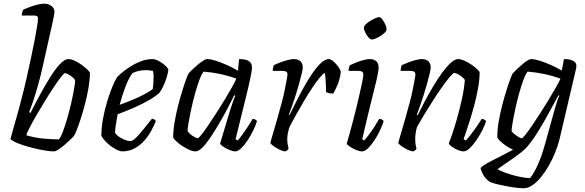

<svg xmlns="http://www.w3.org/2000/svg" viewBox="-20 -820 3167 1040"><path d="M272 0Q251 0 222 -5Q193 -10 162 -17.5Q131 -25 104 -34Q77 -43 58.5 -52Q40 -61 37 -68Q41 -83 50.5 -117.5Q60 -152 73 -197Q86 -242 97 -287Q111 -339 123.5 -395Q136 -451 147.5 -504Q159 -557 167.5 -602Q176 -647 181 -678Q186 -709 186 -720Q186 -729 180 -732.5Q174 -736 163 -736H98Q98 -744 100.5 -753Q103 -762 105 -767Q122 -775 142.5 -782.5Q163 -790 183.5 -795Q204 -800 219 -800Q242 -800 258.5 -788Q275 -776 275 -754Q275 -749 272 -733.5Q269 -718 263 -690L208 -445Q198 -401 185.5 -356.5Q173 -312 160.5 -275Q148 -238 138 -213L145 -208Q167 -252 194 -302Q221 -352 249 -397.5Q277 -443 303.5 -471.5Q330 -500 350 -500Q366 -500 385 -491Q404 -482 422 -469Q440 -456 453 -443.5Q466 -431 467 -425Q467 -389 459.5 -345Q452 -301 440.5 -257Q429 -213 417 -176Q405 -139 395 -114.5Q385 -90 382 -86Q377 -79 362.5 -65Q348 -51 330.5 -36Q313 -21 297 -10.5Q281 0 272 0ZM299 -65Q309 -76 321 -108Q333 -140 345 -181.5Q357 -223 366.5 -265.5Q376 -308 381.5 -340Q387 -372 387 -385Q383 -394 371.5 -403Q360 -412 348.5 -418Q337 -424 331 -424Q327 -424 310.5 -403Q294 -382 271 -347.5Q248 -313 223.5 -273Q199 -233 177 -195Q155 -157 140 -128Q125 -99 123 -87Q171 -73 218.5 -69Q266 -65 299 -65Z M642 0Q632 0 616.5 -7Q601 -14 584 -26Q567 -38 552.5 -53Q538 -68 529 -84Q529 -129 538 -177.5Q547 -226 560.5 -270.5Q574 -315 588.5 -350Q603 -385 614 -402Q623 -412 643 -428.5Q663 -445 689.5 -461.5Q716 -478 746 -489Q776 -500 806 -500Q821 -500 841 -489Q861 -478 876 -464Q891 -450 892 -441Q889 -420 881.5 -396.5Q874 -373 864 -352.5Q854 -332 845 -319Q827 -301 790.5 -279.5Q754 -258 708.5 -238Q663 -218 617 -201Q611 -170 607.5 -144.5Q604 -119 603 -101Q609 -90 623.5 -80Q638 -70 655 -63Q672 -56 685 -56Q694 -56 704.5 -63.5Q715 -71 729 -86.5Q743 -102 761 -124.5Q779 -147 803 -177Q811 -176 816.5 -172.5Q822 -169 824 -164Q814 -139 798.5 -110.5Q783 -82 760.5 -57Q738 -32 708.5 -16Q679 0 642 0ZM628 -252Q661 -264 695 -278Q729 -292 758.5 -307.5Q788 -323 807 -337Q809 -347 810 -358Q811 -369 811 -378Q812 -394 812 -409.5Q812 -425 808 -436Q798 -438 788 -439Q778 -440 769 -440Q748 -440 730 -435.5Q712 -431 697 -424Q676 -394 658.5 -347.5Q641 -301 628 -252Z M1039 0Q1024 0 1004 -9Q984 -18 965 -31Q946 -44 933 -56.5Q920 -69 918 -75Q918 -112 925.5 -157Q933 -202 944.5 -247Q956 -292 968 -330.5Q980 -369 989.5 -394Q999 -419 1002 -423Q1008 -430 1021 -442.5Q1034 -455 1050 -468.5Q1066 -482 1080 -491Q1094 -500 1102 -500Q1120 -500 1147.5 -491.5Q1175 -483 1207.5 -468.5Q1240 -454 1269 -437L1275 -500Q1311 -500 1328 -489Q1345 -478 1345 -454Q1345 -438 1333.5 -385Q1322 -332 1301.5 -250.5Q1281 -169 1256 -66L1267 -59Q1277 -69 1291.5 -89Q1306 -109 1321.5 -132.5Q1337 -156 1348 -176Q1357 -176 1363.5 -172Q1370 -168 1372 -164Q1366 -143 1352.5 -115Q1339 -87 1322 -61Q1305 -35 1287 -17.5Q1269 0 1254 0Q1242 0 1223.5 -7.5Q1205 -15 1190 -25Q1175 -35 1172 -42L1225 -218Q1231 -238 1237 -255Q1243 -272 1247.5 -284.5Q1252 -297 1255 -301L1249 -304Q1232 -270 1210.5 -229Q1189 -188 1165 -147.5Q1141 -107 1118.5 -73.5Q1096 -40 1075.5 -20Q1055 0 1039 0ZM1051 -71Q1055 -71 1070 -89Q1085 -107 1105.5 -137.5Q1126 -168 1149.5 -204Q1173 -240 1195 -276.5Q1217 -313 1234.5 -344Q1252 -375 1260 -394Q1217 -410 1170.5 -419.5Q1124 -429 1083 -432Q1072 -419 1060 -387Q1048 -355 1036.5 -313.5Q1025 -272 1016 -230Q1007 -188 1001.5 -155.5Q996 -123 996 -110Q1005 -96 1024 -83.5Q1043 -71 1051 -71Z M1526 0Q1518 0 1505 -5Q1492 -10 1479 -17.5Q1466 -25 1456 -33Q1446 -41 1444 -46Q1448 -61 1457.5 -93Q1467 -125 1480 -169.5Q1493 -214 1506 -264Q1515 -296 1521.5 -329Q1528 -362 1532.5 -386Q1537 -410 1537 -417Q1537 -428 1530 -432Q1523 -436 1510 -436H1457Q1457 -444 1459 -452.5Q1461 -461 1463 -467Q1480 -475 1500 -482.5Q1520 -490 1539 -495Q1558 -500 1571 -500Q1595 -500 1607.5 -488Q1620 -476 1620 -454Q1620 -445 1614.5 -422Q1609 -399 1600.5 -368Q1592 -337 1581.5 -304Q1571 -271 1561 -243Q1551 -215 1545 -199L1548 -196Q1565 -230 1585.5 -271.5Q1606 -313 1629 -353.5Q1652 -394 1675 -427Q1698 -460 1720 -480Q1742 -500 1760 -500Q1770 -500 1781 -491.5Q1792 -483 1802 -471.5Q1812 -460 1818.5 -448.5Q1825 -437 1826 -431Q1822 -396 1810.5 -366Q1799 -336 1785 -313Q1773 -313 1762.5 -315.5Q1752 -318 1746 -322Q1746 -331 1745.5 -350.5Q1745 -370 1743.5 -391.5Q1742 -413 1739 -425Q1730 -421 1711.5 -399Q1693 -377 1670.5 -343Q1648 -309 1625 -270Q1602 -231 1581 -193.5Q1560 -156 1546 -127Q1542 -113 1539 -97.5Q1536 -82 1536 -66Q1536 -53 1538 -40Q1540 -27 1543 -14Q1541 -11 1537.5 -7.5Q1534 -4 1526 0Z M1941 0Q1928 0 1909.5 -7.5Q1891 -15 1876 -25Q1861 -35 1858 -42Q1862 -54 1870 -83Q1878 -112 1888.5 -151Q1899 -190 1909 -231.5Q1919 -273 1928 -311.5Q1937 -350 1942.5 -378Q1948 -406 1948 -417Q1948 -428 1941 -432Q1934 -436 1922 -436H1868Q1868 -445 1870.5 -454Q1873 -463 1875 -467Q1891 -474 1911 -482Q1931 -490 1950 -495Q1969 -500 1983 -500Q2006 -500 2018.5 -488Q2031 -476 2031 -454Q2031 -445 2027 -422.5Q2023 -400 2014.5 -366Q2006 -332 1995 -287Q1984 -242 1970.5 -187Q1957 -132 1942 -66L1952 -59Q1962 -69 1977.5 -89.5Q1993 -110 2008.5 -134Q2024 -158 2034 -176Q2043 -176 2049.5 -172Q2056 -168 2058 -164Q2052 -143 2039 -115Q2026 -87 2008.5 -60.5Q1991 -34 1973.5 -17Q1956 0 1941 0ZM1994 -606Q1986 -606 1976 -617.5Q1966 -629 1958.5 -644Q1951 -659 1951 -670Q1951 -678 1961 -688Q1971 -698 1985 -706.5Q1999 -715 2012.5 -721Q2026 -727 2033 -727Q2042 -727 2051 -715Q2060 -703 2067 -687.5Q2074 -672 2074 -661Q2074 -653 2064.5 -643.5Q2055 -634 2041.5 -625.5Q2028 -617 2015 -611.5Q2002 -606 1994 -606Z M2219 0Q2211 0 2198 -5Q2185 -10 2172 -17.5Q2159 -25 2149 -33Q2139 -41 2137 -46Q2141 -61 2150.5 -93Q2160 -125 2173 -169.5Q2186 -214 2199 -264Q2208 -296 2214.5 -329Q2221 -362 2225.5 -386Q2230 -410 2230 -417Q2230 -428 2223 -432Q2216 -436 2203 -436H2150Q2150 -444 2152 -452.5Q2154 -461 2156 -467Q2173 -475 2193 -482.5Q2213 -490 2232 -495Q2251 -500 2264 -500Q2288 -500 2300.5 -488Q2313 -476 2313 -454Q2313 -445 2307.5 -422Q2302 -399 2293.5 -368Q2285 -337 2274.5 -304Q2264 -271 2254 -243Q2244 -215 2238 -199L2242 -195Q2259 -230 2280.5 -270.5Q2302 -311 2326 -351.5Q2350 -392 2374.5 -425.5Q2399 -459 2421.5 -479.5Q2444 -500 2462 -500Q2476 -500 2495 -491.5Q2514 -483 2532.5 -470.5Q2551 -458 2564 -446Q2577 -434 2578 -428Q2578 -391 2570 -345Q2562 -299 2549.5 -252.5Q2537 -206 2524.5 -166Q2512 -126 2502.5 -99Q2493 -72 2491 -66L2503 -59Q2512 -68 2528.5 -89Q2545 -110 2562 -134.5Q2579 -159 2589 -176Q2598 -176 2604.5 -171.5Q2611 -167 2613 -164Q2607 -143 2593 -115.5Q2579 -88 2561 -61.5Q2543 -35 2524.5 -17.5Q2506 0 2491 0Q2478 0 2460 -7.5Q2442 -15 2428 -25Q2414 -35 2411 -43Q2416 -55 2428.5 -91Q2441 -127 2455.5 -178Q2470 -229 2482 -283.5Q2494 -338 2498 -387Q2491 -397 2480 -405.5Q2469 -414 2458 -419.5Q2447 -425 2441 -425Q2435 -425 2416.5 -403.5Q2398 -382 2374 -348Q2350 -314 2324.5 -274Q2299 -234 2276 -196Q2253 -158 2238 -130Q2234 -115 2231.5 -99Q2229 -83 2229 -68Q2229 -55 2230.5 -42Q2232 -29 2236 -14Q2234 -11 2230.5 -7.5Q2227 -4 2219 0Z M2816 200Q2805 200 2782 197.5Q2759 195 2731.5 190Q2704 185 2678 179Q2652 173 2634 166Q2608 147 2596.5 125Q2585 103 2583 91Q2586 85 2602.5 74Q2619 63 2645 50Q2671 37 2701 21.5Q2731 6 2759 -9Q2739 -18 2720 -31Q2701 -44 2688.5 -56.5Q2676 -69 2674 -75Q2673 -112 2680.5 -157Q2688 -202 2699.5 -247Q2711 -292 2723 -330Q2735 -368 2744.5 -393Q2754 -418 2757 -422Q2764 -430 2777 -442.5Q2790 -455 2805.5 -468.5Q2821 -482 2835 -491Q2849 -500 2857 -500Q2875 -500 2902.5 -491.5Q2930 -483 2962 -469Q2994 -455 3023 -438L3035 -500Q3043 -500 3054.5 -499Q3066 -498 3077 -494Q3088 -490 3095 -482.5Q3102 -475 3102 -462Q3102 -461 3101.5 -455.5Q3101 -450 3099 -442L3011 -67Q3002 -31 2987 6.5Q2972 44 2952 78.5Q2932 113 2909.5 140.5Q2887 168 2863 184Q2839 200 2816 200ZM2851 145Q2873 118 2894 70.5Q2915 23 2933 -42L2986 -233Q2993 -257 2999.5 -276.5Q3006 -296 3010 -301L3005 -304Q2980 -258 2952.5 -207.5Q2925 -157 2896.5 -110.5Q2868 -64 2838 -28Q2827 -14 2804.5 4Q2782 22 2756 40Q2730 58 2708 73Q2686 88 2675 97Q2689 105 2720 116.5Q2751 128 2787 136Q2823 144 2851 145ZM2806 -71Q2810 -71 2825 -89Q2840 -107 2860.5 -137.5Q2881 -168 2904.5 -204Q2928 -240 2950 -276.5Q2972 -313 2990 -344.5Q3008 -376 3016 -394Q2972 -410 2926 -419.5Q2880 -429 2838 -432Q2827 -419 2815 -386.5Q2803 -354 2791.5 -312.5Q2780 -271 2771 -229Q2762 -187 2756.5 -154.5Q2751 -122 2751 -110Q2760 -97 2779 -84Q2798 -71 2806 -71Z"/></svg>

Font: Texturina Medium 12pt Light
Style: Italic
Weight: 300
Italic angle: -11°
Version: Version 1.002